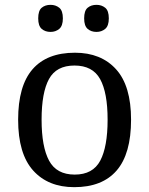

<svg xmlns="http://www.w3.org/2000/svg" viewBox="-20 -764 617 794"><path d="M287 10Q179 10 117 -59Q55 -128 55 -269Q55 -409 114.5 -477.5Q174 -546 290 -546Q398 -546 460 -477.5Q522 -409 522 -269Q522 -128 462.5 -59Q403 10 287 10ZM289 -42Q364 -42 394.5 -99.5Q425 -157 425 -269Q425 -381 394 -437Q363 -493 288 -493Q213 -493 182.5 -437Q152 -381 152 -269Q152 -157 183 -99.5Q214 -42 289 -42ZM379 -632Q357 -632 342.5 -644.5Q328 -657 328 -688Q328 -720 342.5 -732Q357 -744 379 -744Q400 -744 415 -732Q430 -720 430 -688Q430 -657 415 -644.5Q400 -632 379 -632ZM189 -632Q167 -632 152.5 -644.5Q138 -657 138 -688Q138 -720 152.5 -732Q167 -744 189 -744Q210 -744 225 -732Q240 -720 240 -688Q240 -657 225 -644.5Q210 -632 189 -632Z"/></svg>

Font: Noto Serif Dives Akuru
Style: Regular
Weight: 400
Designer: Fernando Caro
Foundry: Fernando Caro
Version: Version 2.000; ttfautohint (v1.8.4.7-5d5b)